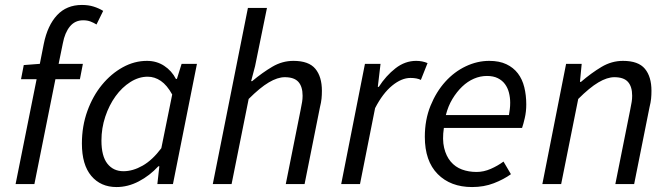

<svg xmlns="http://www.w3.org/2000/svg" viewBox="-20 -744 2706 776"><path d="M76 -481 141 -486 157 -567Q172 -641 210.5 -682.5Q249 -724 311 -724Q337 -724 358 -717.5Q379 -711 397 -700L370 -645Q359 -652 346 -657Q333 -662 316 -662Q283 -662 262.5 -637Q242 -612 234 -569L217 -486H315L303 -424H204L119 0H43L128 -424H65Z M311 -164Q311 -234 333 -295Q355 -356 392 -401Q429 -446 476 -472Q523 -498 574 -498Q613 -498 643.5 -478Q674 -458 691 -425H695L714 -486H776L679 0H616L624 -72H620Q585 -34 541 -11Q497 12 451 12Q387 12 349 -33Q311 -78 311 -164ZM479 -52Q517 -52 556.5 -74.5Q596 -97 632 -145L676 -362Q655 -400 630 -417Q605 -434 577 -434Q541 -434 507 -412.5Q473 -391 447 -355Q421 -319 405.5 -272.5Q390 -226 390 -176Q390 -113 414 -82.5Q438 -52 479 -52Z M982 -712H1059L1011 -477L995 -416H999Q1041 -451 1081 -474.5Q1121 -498 1166 -498Q1228 -498 1254.5 -466Q1281 -434 1281 -377Q1281 -360 1279.5 -345Q1278 -330 1273 -310L1211 0H1135L1195 -300Q1199 -320 1201 -332Q1203 -344 1203 -357Q1203 -394 1186 -413Q1169 -432 1131 -432Q1102 -432 1066.5 -411Q1031 -390 985 -344L916 0H840Z M1455 -486H1518L1507 -393H1511Q1540 -438 1578.5 -468Q1617 -498 1662 -498Q1687 -498 1708 -489L1681 -421Q1665 -429 1639 -429Q1603 -429 1565 -398Q1527 -367 1496 -307L1435 0H1359Z M1697 -191Q1697 -260 1720 -316.5Q1743 -373 1779.5 -413.5Q1816 -454 1862.5 -476Q1909 -498 1957 -498Q1998 -498 2026.5 -484.5Q2055 -471 2073 -447.5Q2091 -424 2099 -391.5Q2107 -359 2107 -322Q2107 -293 2101 -267Q2095 -241 2090 -227H1774Q1767 -180 1775 -146.5Q1783 -113 1801.5 -91Q1820 -69 1847 -59Q1874 -49 1906 -49Q1935 -49 1963.5 -61.5Q1992 -74 2015 -91L2045 -40Q2016 -19 1976 -3.5Q1936 12 1888 12Q1801 12 1749 -40.5Q1697 -93 1697 -191ZM2037 -279Q2039 -291 2040.5 -303Q2042 -315 2042 -329Q2042 -350 2037 -369.5Q2032 -389 2021 -404Q2010 -419 1992 -428Q1974 -437 1948 -437Q1921 -437 1895.5 -426Q1870 -415 1848 -394Q1826 -373 1808.5 -344Q1791 -315 1782 -279Z M2268 -486H2331L2324 -413H2328Q2370 -449 2411 -473.5Q2452 -498 2498 -498Q2560 -498 2586.5 -466Q2613 -434 2613 -377Q2613 -360 2611.5 -345Q2610 -330 2605 -310L2543 0H2467L2527 -300Q2531 -320 2533 -332Q2535 -344 2535 -357Q2535 -394 2518 -413Q2501 -432 2463 -432Q2434 -432 2398.5 -411Q2363 -390 2317 -344L2248 0H2172Z"/></svg>

Font: mr_Source Sans Pro
Style: Italic
Weight: 400
Italic angle: -11°
Designer: Paul D. Hunt
Foundry: Adobe Systems Incorporated
Version: Version 1.036;July 10, 2024;FontCreator 11.5.0.2430 64-bit